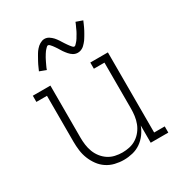

<svg xmlns="http://www.w3.org/2000/svg" viewBox="-179 -887 959 1021"><g transform="rotate(-30 300.0 -376.5)"><path d="M287 8Q260 8 233 1.5Q206 -5 183.5 -20Q161 -35 145 -57Q129 -79 119 -104Q109 -129 105.5 -156Q102 -183 102 -210V-492H37V-530H145V-210Q145 -188 148 -165.5Q151 -143 159 -122Q167 -101 181 -83Q195 -65 214 -52.5Q233 -40 255.5 -35Q278 -30 300 -30Q322 -30 344.5 -35Q367 -40 386 -52.5Q405 -65 419 -83Q433 -101 441 -122Q449 -143 452 -165.5Q455 -188 455 -210V-492H390V-530H498V-38H563V0H455V-106Q446 -81 429.5 -58.5Q413 -36 390.5 -20.5Q368 -5 341 1.5Q314 8 287 8ZM359 -608Q352 -608 345 -610Q338 -612 332 -615.5Q326 -619 320.5 -624Q315 -629 310.5 -634Q306 -639 301.5 -645Q297 -651 293 -656.5Q289 -662 285.5 -668.5Q282 -675 277.5 -681.5Q273 -688 269 -694Q265 -700 261 -705Q257 -710 251.5 -716Q246 -722 241 -722Q237 -722 234 -719.5Q231 -717 228.5 -714.5Q226 -712 222 -707.5Q218 -703 216.5 -701Q215 -699 213.5 -696.5Q212 -694 210 -691.5Q208 -689 206.5 -686Q205 -683 203 -680Q201 -677 199 -673.5Q197 -670 195 -666Q193 -662 191 -658Q189 -654 187 -650Q185 -646 183 -641.5Q181 -637 178.5 -632Q176 -627 174 -622Q172 -617 170 -611L130 -626Q134 -635 138 -644Q142 -653 145.5 -660.5Q149 -668 153 -675Q157 -682 160.5 -688.5Q164 -695 167.5 -701Q171 -707 174 -712Q177 -717 180.5 -722Q184 -727 189.5 -733Q195 -739 200 -743.5Q205 -748 212 -752Q219 -756 226 -758.5Q233 -761 241 -761Q248 -761 255 -759Q262 -757 268 -753Q274 -749 279.5 -744.5Q285 -740 289.5 -735Q294 -730 298.5 -724Q303 -718 307 -712Q311 -706 314.5 -700Q318 -694 322.5 -687.5Q327 -681 331 -675Q335 -669 339 -664Q343 -659 348.5 -652.5Q354 -646 359 -646Q363 -646 366 -648.5Q369 -651 371.5 -654Q374 -657 378 -661Q382 -665 383.5 -667.5Q385 -670 386.5 -672Q388 -674 390 -677Q392 -680 393.5 -683Q395 -686 397 -689Q399 -692 401 -695.5Q403 -699 405 -702.5Q407 -706 409 -710Q411 -714 413 -718.5Q415 -723 417 -727.5Q419 -732 421.5 -737Q424 -742 426 -747Q428 -752 430 -757L470 -743Q466 -733 462 -724.5Q458 -716 454.5 -708Q451 -700 447 -693Q443 -686 439.5 -679.5Q436 -673 432.5 -667.5Q429 -662 426 -657Q423 -652 419.5 -647Q416 -642 410.5 -636Q405 -630 400 -625Q395 -620 388 -616Q381 -612 374 -610Q367 -608 359 -608Z"/></g></svg>

Font: Iosevka Slab XLtEx
Style: Regular
Weight: 200
Width: 7
Monospace: yes
Designer: Belleve Invis
Foundry: Belleve Invis
Version: Version 11.1.0; ttfautohint (v1.8.3)